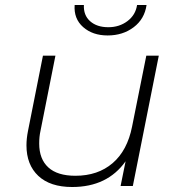

<svg xmlns="http://www.w3.org/2000/svg" viewBox="-20 -745 709 769"><path d="M616 -522 512 0H463L483 -99Q410 4 269 4Q181 4 133.5 -40.5Q86 -85 86 -163Q86 -190 92 -220L152 -522H202L142 -220Q137 -198 137 -170Q137 -108 173.5 -74.5Q210 -41 282 -41Q372 -41 431 -91.5Q490 -142 509 -238L566 -522ZM279 -725H316Q314 -684 341 -660Q368 -636 414 -636Q458 -636 490.5 -660.5Q523 -685 529 -725H567Q559 -669 515.5 -636Q472 -603 411 -603Q351 -603 313 -636.5Q275 -670 279 -725Z"/></svg>

Font: Idrija
Style: Italic
Weight: 300
Italic angle: -11.3°
Designer: Julieta Ulanovsky
Foundry: Julieta Ulanovsky
Version: Version 7.200